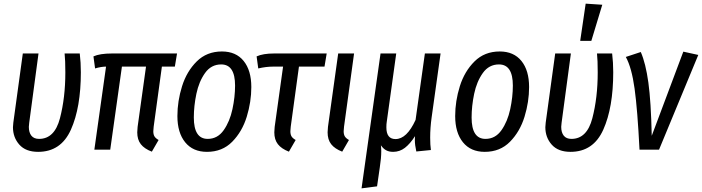

<svg xmlns="http://www.w3.org/2000/svg" viewBox="-20 -820 3846 1052"><path d="M423 -424Q423 -231 368.5 -109.5Q314 12 189 12Q121 12 86 -27.5Q51 -67 51 -123Q51 -132 53 -148L105 -527H191L140 -147Q138 -131 138 -125Q138 -94 152 -76.5Q166 -59 194 -59Q279 -59 308.5 -172Q338 -285 338 -423Q338 -491 334 -527H417Q423 -478 423 -424Z M822 -126Q820 -106 820 -101Q820 -83 826.5 -72.5Q833 -62 849 -53L812 11Q771 -5 751.5 -30Q732 -55 732 -95Q732 -103 734 -125L780 -455H648L584 0H497L561 -455Q534 -455 501 -445L492 -511Q527 -527 594 -527H950L938 -455H867Z M952 -184Q952 -266 977.5 -347.5Q1003 -429 1058 -483.5Q1113 -538 1196 -538Q1273 -538 1315 -486Q1357 -434 1357 -343Q1357 -262 1332 -180.5Q1307 -99 1252.5 -43.5Q1198 12 1114 12Q1037 12 994.5 -40.5Q952 -93 952 -184ZM1268 -351Q1268 -467 1192 -467Q1137 -467 1103.5 -420Q1070 -373 1056 -306Q1042 -239 1042 -176Q1042 -59 1118 -59Q1172 -59 1205.5 -106.5Q1239 -154 1253.5 -221.5Q1268 -289 1268 -351Z M1573 -126Q1571 -106 1571 -101Q1571 -83 1577.5 -72.5Q1584 -62 1600 -53L1563 11Q1522 -5 1502.5 -30Q1483 -55 1483 -95Q1483 -103 1485 -125L1531 -455H1476Q1438 -455 1395 -445L1386 -511Q1421 -527 1482 -527H1770L1758 -455H1618Z M1865 -126Q1863 -106 1863 -101Q1863 -83 1869.5 -72.5Q1876 -62 1892 -53L1855 11Q1814 -5 1794.5 -30Q1775 -55 1775 -95Q1775 -103 1777 -125L1833 -527H1920Z M2337 -66Q2337 -25 2341 2L2261 10Q2253 -26 2253 -53Q2253 -67 2254 -74Q2227 -32 2198.5 -10Q2170 12 2134 12Q2111 12 2095 3Q2079 -6 2067 -24Q2069 -6 2069 8Q2069 46 2061 97L2046 201L1961 212L2065 -527H2151L2099 -152Q2097 -141 2097 -122Q2097 -58 2147 -58Q2209 -58 2257 -163L2308 -527H2394L2345 -177Q2337 -120 2337 -66Z M2474 -184Q2474 -266 2499.5 -347.5Q2525 -429 2580 -483.5Q2635 -538 2718 -538Q2795 -538 2837 -486Q2879 -434 2879 -343Q2879 -262 2854 -180.5Q2829 -99 2774.5 -43.5Q2720 12 2636 12Q2559 12 2516.5 -40.5Q2474 -93 2474 -184ZM2790 -351Q2790 -467 2714 -467Q2659 -467 2625.5 -420Q2592 -373 2578 -306Q2564 -239 2564 -176Q2564 -59 2640 -59Q2694 -59 2727.5 -106.5Q2761 -154 2775.5 -221.5Q2790 -289 2790 -351Z M3340 -424Q3340 -231 3285.5 -109.5Q3231 12 3106 12Q3038 12 3003 -27.5Q2968 -67 2968 -123Q2968 -132 2970 -148L3022 -527H3108L3057 -147Q3055 -131 3055 -125Q3055 -94 3069 -76.5Q3083 -59 3111 -59Q3196 -59 3225.5 -172Q3255 -285 3255 -423Q3255 -491 3251 -527H3334Q3340 -478 3340 -424ZM3280 -794 3220 -596H3159L3189 -800Z M3551 -76 3724 -537 3806 -519 3591 0H3484Q3473 -219 3457 -334.5Q3441 -450 3409 -508L3491 -535Q3518 -473 3532.5 -368Q3547 -263 3551 -76Z"/></svg>

Font: Fira Sans Compressed
Style: Italic
Weight: 400
Width: 1
Italic angle: -8°
Designer: bBox Type GmbH & Carrois Corporate GbR & Edenspiekermann AG
Foundry: bBox Type GmbH & Carrois Corporate GbR & Edenspiekermann AG
Version: Version 4.301